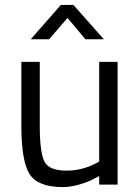

<svg xmlns="http://www.w3.org/2000/svg" viewBox="-20 -752 571 782"><path d="M459 -500V0H384V-35L363 -24Q342 -12 305 -1Q268 10 236 10Q134 10 100.5 -43Q67 -96 67 -239Q67 -239 67 -500H142V-240Q142 -131 161 -94Q180 -57 250.5 -57Q321 -57 384 -94V-500ZM105 -592 228 -732H279L403 -592H328L255 -679L180 -592Z"/></svg>

Font: Titillium Web
Style: Regular
Weight: 400
Version: Version 1.002;PS 57.000;hotconv 1.0.70;makeotf.lib2.5.55311